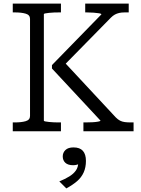

<svg xmlns="http://www.w3.org/2000/svg" viewBox="-20 -730 786 1068"><path d="M51 0V-49H62Q99 -49 123 -56Q147 -63 147 -85V-625Q147 -647 123 -654Q99 -661 62 -661H51V-710H319V-661H310Q296 -661 281 -660.5Q266 -660 253 -658.5Q240 -657 232 -655.5Q224 -654 224 -651V-59Q224 -56 232 -54.5Q240 -53 253 -51.5Q266 -50 281 -49.5Q296 -49 310 -49H319V0ZM444 0V-49H455Q475 -49 494 -50Q513 -51 526 -53.5Q539 -56 539 -59L269 -349V-368L544 -650Q544 -654 532 -656Q520 -658 501.5 -659.5Q483 -661 463 -661H454V-710H696V-661H674Q656 -661 643 -658Q630 -655 619 -649Q608 -643 597 -632L325 -355L327 -396L624 -77Q636 -65 647.5 -59Q659 -53 673.5 -51Q688 -49 708 -49H723V0ZM349 318 310 279Q342 266 365.5 251.5Q389 237 402 218.5Q415 200 415 175L427 177Q420 183 409 186Q398 189 387 189Q358 189 343.5 175.5Q329 162 329 140Q329 119 344 104.5Q359 90 389 90Q424 90 441 109Q458 128 458 165Q458 201 445.5 229Q433 257 408.5 278Q384 299 349 318Z"/></svg>

Font: Roboto Serif Light
Style: Regular
Weight: 300
Designer: Greg Gazdowicz
Foundry: Commercial Type
Version: Version 1.008